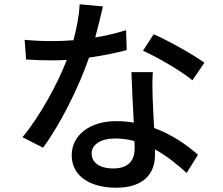

<svg xmlns="http://www.w3.org/2000/svg" viewBox="-20 -826 1040 897"><path d="M935 -533C886 -569 769 -635 698 -666L648 -589C715 -559 824 -496 879 -451ZM569 -685C524 -671 475 -659 425 -651C440 -707 453 -762 461 -796L352 -806C350 -754 338 -693 323 -638C288 -635 254 -634 221 -634C181 -634 134 -636 95 -640L102 -548C142 -545 183 -544 221 -544C245 -544 268 -545 292 -546C249 -434 166 -282 85 -185L181 -136C262 -245 348 -418 396 -557C462 -566 523 -579 572 -592ZM609 -132C609 -81 584 -39 510 -39C442 -39 408 -68 408 -110C408 -150 451 -179 517 -179C549 -179 580 -175 608 -167C609 -153 609 -142 609 -132ZM594 -489C596 -424 601 -331 605 -253C578 -258 551 -260 522 -260C399 -260 315 -194 315 -101C315 2 408 51 523 51C653 51 704 -17 704 -101V-128C763 -96 813 -53 852 -18L905 -103C855 -147 785 -197 700 -228C697 -284 694 -341 693 -373C692 -413 691 -447 694 -489Z"/></svg>

Font: Noto Sans CJK KR Medium
Style: Regular
Weight: 500
Designer: Ryoko NISHIZUKA (kana & ideographs); Paul D. Hunt (Latin, Greek & Cyrillic); Wenlong ZHANG (bopomofo); Sandoll Communica
Foundry: Adobe Systems Incorporated
Version: Version 1.004;PS 1.004;hotconv 1.0.82;makeotf.lib2.5.63406